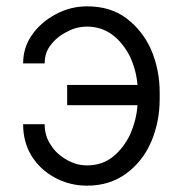

<svg xmlns="http://www.w3.org/2000/svg" viewBox="-20 -574 577 606"><path d="M192 -474Q161 -459 141 -433Q121 -409 121 -374H53Q53 -424 81 -464Q109 -504 156 -529Q202 -554 255 -554Q328 -554 378 -517Q430 -478 457 -417Q484 -354 484 -282V-262Q484 -189 457 -126Q430 -64 378 -26Q326 12 255 12Q199 12 152 -14Q106 -39 79 -83Q53 -126 53 -182H121Q121 -145 140 -117Q157 -89 190 -70Q220 -52 255 -52Q302 -52 336 -79Q369 -105 391 -150Q411 -197 414 -242H192V-306H414Q410 -353 390 -396Q368 -439 335 -464Q300 -490 255 -490Q221 -490 192 -474Z"/></svg>

Font: Sinter Normal
Style: Regular
Weight: 350
Foundry: Adobe & rsms
Version: Version 1.000